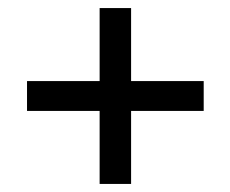

<svg xmlns="http://www.w3.org/2000/svg" viewBox="-20 -529 570 476"><path d="M47 -254V-328H227V-509H305V-328H485V-254H305V-73H227V-254Z"/></svg>

Font: TypoPRO Titillium Maps
Style: 400 wt
Weight: 400
Designer: Campivisivi
Foundry: Accademia di Belle Arti di Urbino and students of MA course of Visual design
Version: Version 001.001